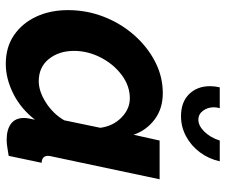

<svg xmlns="http://www.w3.org/2000/svg" viewBox="-78 -692 780 664"><g transform="rotate(90 312.0 -360.0)"><path d="M201 10Q143 10 101.5 -18.5Q60 -47 37.5 -95.5Q15 -144 15 -205Q15 -270 38 -329Q61 -388 101.5 -434Q142 -480 193.5 -506.5Q245 -533 302 -533Q356 -533 393.5 -504.5Q431 -476 446 -432L466 -522H600L522 -154Q519 -142 519 -136Q519 -115 543 -114L519 0Q501 3 487.5 5Q474 7 464 7Q428 7 408 -8Q388 -23 388 -53Q388 -66 394 -91Q356 -42 304 -16Q252 10 201 10ZM261 -104Q296 -104 335 -129Q374 -154 396 -192L422 -317Q416 -361 386.5 -390Q357 -419 320 -419Q277 -419 239.5 -391Q202 -363 179 -318.5Q156 -274 156 -226Q156 -174 184 -139Q212 -104 261 -104ZM394 -656Q415 -656 435.5 -677Q456 -698 466 -730H538Q529 -691 506.5 -661Q484 -631 451.5 -613.5Q419 -596 382 -596Q333 -596 305.5 -624Q278 -652 278 -697Q278 -712 282 -730H354Q351 -718 351 -710Q351 -688 363 -672Q375 -656 394 -656Z"/></g></svg>

Font: Raleway
Style: Bold Italic
Weight: 700
Italic angle: -12°
Designer: Matt McInerney, Pablo Impallari, Rodrigo Fuenzalida
Foundry: Matt McInerney, Pablo Impallari, Rodrigo Fuenzalida
Version: Version 4.101;RELEASE